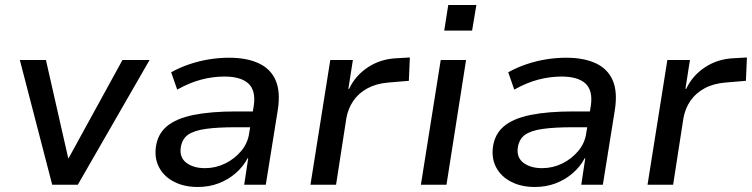

<svg xmlns="http://www.w3.org/2000/svg" viewBox="-20 -736 2996 765"><path d="M188 0 59 -497H163L252 -105H253L468 -497H576L290 0Z M768 9Q714 9 674 -11.5Q634 -32 614.5 -68Q595 -104 601 -150Q608 -202 645 -233Q682 -264 751 -278Q820 -292 921 -292H1003L993 -229H919Q848 -229 800.5 -222.5Q753 -216 729 -199Q705 -182 700 -147Q695 -108 723 -87Q751 -66 797 -66Q839 -66 877 -84.5Q915 -103 941.5 -135Q968 -167 973 -207L991 -314Q1000 -375 970 -403Q940 -431 874 -431Q829 -431 782.5 -419Q736 -407 686 -379L662 -448Q696 -467 734.5 -480Q773 -493 813 -499.5Q853 -506 893 -506Q963 -506 1010.5 -484Q1058 -462 1078 -416.5Q1098 -371 1087 -299L1039 0H953L969 -106H967Q949 -72 919 -46Q889 -20 851 -5.5Q813 9 768 9Z M1217 0 1296 -497H1386L1368 -382H1371Q1396 -435 1446 -468Q1496 -501 1560 -504L1613 -507L1609 -414L1526 -407Q1479 -403 1444 -384Q1409 -365 1388 -334.5Q1367 -304 1360 -265L1319 0Z M1750 -614 1766 -716H1878L1861 -614ZM1657 0 1736 -497H1837L1759 0Z M2111 9Q2057 9 2017 -11.5Q1977 -32 1957.5 -68Q1938 -104 1944 -150Q1951 -202 1988 -233Q2025 -264 2094 -278Q2163 -292 2264 -292H2346L2336 -229H2262Q2191 -229 2143.5 -222.5Q2096 -216 2072 -199Q2048 -182 2043 -147Q2038 -108 2066 -87Q2094 -66 2140 -66Q2182 -66 2220 -84.5Q2258 -103 2284.5 -135Q2311 -167 2316 -207L2334 -314Q2343 -375 2313 -403Q2283 -431 2217 -431Q2172 -431 2125.5 -419Q2079 -407 2029 -379L2005 -448Q2039 -467 2077.5 -480Q2116 -493 2156 -499.5Q2196 -506 2236 -506Q2306 -506 2353.5 -484Q2401 -462 2421 -416.5Q2441 -371 2430 -299L2382 0H2296L2312 -106H2310Q2292 -72 2262 -46Q2232 -20 2194 -5.5Q2156 9 2111 9Z M2560 0 2639 -497H2729L2711 -382H2714Q2739 -435 2789 -468Q2839 -501 2903 -504L2956 -507L2952 -414L2869 -407Q2822 -403 2787 -384Q2752 -365 2731 -334.5Q2710 -304 2703 -265L2662 0Z"/></svg>

Font: Nunito Sans 7pt Medium
Style: Italic
Weight: 500
Italic angle: -9°
Designer: Vernon Adams
Foundry: Vernon Adams
Version: Version 3.101;gftools[0.9.27]